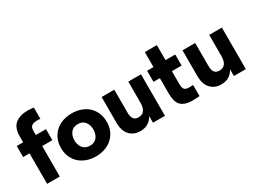

<svg xmlns="http://www.w3.org/2000/svg" viewBox="-49 -1273 2448 1850"><g transform="rotate(-30 1175.0 -348.0)"><path d="M14 -462H85V-527Q85 -622 135.5 -664Q186 -706 280 -706Q297 -706 313 -704Q329 -702 342 -700V-575Q334 -576 323 -576.5Q312 -577 304 -577Q269 -577 247.5 -563.5Q226 -550 226 -507V-462H339V-339H226V0H85V-339H14Z M628 7Q572 7 525 -10Q478 -27 444 -58.5Q410 -90 391.5 -133.5Q373 -177 373 -231Q373 -286 392.5 -330.5Q412 -375 446 -406Q480 -437 526.5 -453.5Q573 -470 628 -470Q684 -470 731 -453Q778 -436 811.5 -404.5Q845 -373 863.5 -329Q882 -285 882 -231Q882 -176 862.5 -132Q843 -88 809 -57Q775 -26 728.5 -9.5Q682 7 628 7ZM628 -111Q679 -111 706 -145Q733 -179 733 -231Q733 -282 706.5 -316.5Q680 -351 628 -351Q576 -351 549 -316.5Q522 -282 522 -231Q522 -207 528.5 -185Q535 -163 548.5 -146.5Q562 -130 582 -120.5Q602 -111 628 -111Z M1119 10Q1048 10 1003 -37Q958 -84 958 -176V-462H1099V-208Q1099 -158 1117 -136Q1135 -114 1170 -114Q1211 -114 1233 -142Q1255 -170 1255 -228V-462H1396V0H1263V-75Q1244 -37 1208.5 -13.5Q1173 10 1119 10Z M1464 -462H1535V-629H1669V-462H1777V-339H1669V-194Q1669 -155 1682.5 -137.5Q1696 -120 1737 -120Q1746 -120 1757 -120.5Q1768 -121 1779 -122L1780 2Q1766 3 1745.5 4.5Q1725 6 1705 6Q1655 6 1622 -5.5Q1589 -17 1569.5 -39.5Q1550 -62 1542.5 -95Q1535 -128 1535 -172V-339H1464Z M2019 10Q1948 10 1903 -37Q1858 -84 1858 -176V-462H1999V-208Q1999 -158 2017 -136Q2035 -114 2070 -114Q2111 -114 2133 -142Q2155 -170 2155 -228V-462H2296V0H2163V-75Q2144 -37 2108.5 -13.5Q2073 10 2019 10Z"/></g></svg>

Font: Tilda Sans Extra Bold
Style: Regular
Weight: 800
Designer: ParaType Ltd
Foundry: ParaType Ltd
Version: Version 1.009